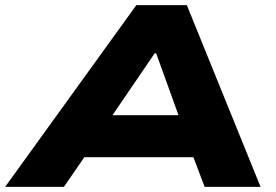

<svg xmlns="http://www.w3.org/2000/svg" viewBox="-59 -725 1072 745"><path d="M-39 0 470 -705H666L952 0H735L658 -203L744 -115H213L331 -206L189 0ZM541 -518 340 -223 307 -278H702L652 -227L547 -518Z"/></svg>

Font: Nunito Sans 7pt Expanded Black
Style: Italic
Weight: 900
Width: 7
Italic angle: -9°
Designer: Vernon Adams
Foundry: Vernon Adams
Version: Version 3.101;gftools[0.9.27]